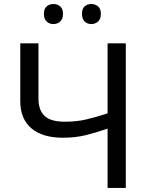

<svg xmlns="http://www.w3.org/2000/svg" viewBox="-20 -928 738 948"><path d="M601.1 0H511.2V-293Q453.1 -272.9 402.6 -260.5Q352.1 -248 290 -248Q189.9 -248 135 -294.4Q80.1 -340.8 80.1 -429.2V-713.9H169.9V-441.9Q169.9 -383.8 200.4 -355.5Q231 -327.1 298.8 -327.1Q357.9 -327.1 405 -338.1Q452.1 -349.1 511.2 -368.2V-713.9H601.1ZM196.8 -859.4Q196.8 -885.3 210.7 -896.7Q224.6 -908.2 243.7 -908.2Q262.7 -908.2 276.9 -896.7Q291 -885.3 291 -859.4Q291 -834 276.9 -821.5Q262.7 -809.1 243.7 -809.1Q224.6 -809.1 210.7 -821.5Q196.8 -834 196.8 -859.4ZM384.8 -859.4Q384.8 -885.3 398.2 -896.7Q411.6 -908.2 430.7 -908.2Q449.7 -908.2 463.9 -896.7Q478 -885.3 478 -859.4Q478 -834 463.9 -821.5Q449.7 -809.1 430.7 -809.1Q411.6 -809.1 398.2 -821.5Q384.8 -834 384.8 -859.4Z"/></svg>

Font: Kurinto Seri
Style: Regular
Weight: 400
Designer: Kurinto was developed by Clint Goss from a range of fonts that are compatible with the SIL Open Font License Version 1.1
Foundry: Clinton F. Goss
Version: Version 2.196; July 25, 2020